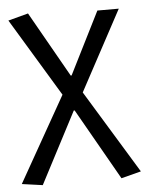

<svg xmlns="http://www.w3.org/2000/svg" viewBox="-54 -601 653 858"><g transform="rotate(-5 272.5 -172.0)"><path d="M103 213 270 -107H274L456 213L545 190L317 -184L510 -543H414L274 -264H270L104 -557L14 -533L226 -182L10 200Z"/></g></svg>

Font: Noto Sans KR
Style: Regular
Weight: 400
Designer: Ryoko NISHIZUKA 西塚涼子 (kana, bopomofo & ideographs); Paul D. Hunt (Latin, Greek & Cyrillic); Sandoll Communications 산돌커뮤니
Foundry: Adobe
Version: Version 2.004;hotconv 1.0.118;makeotfexe 2.5.65603